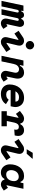

<svg xmlns="http://www.w3.org/2000/svg" viewBox="1737 -2533 792 4342"><g transform="rotate(90 2133.0 -362.0)"><path d="M431 -348Q433 -356 433 -362Q433 -390 406 -390Q390 -390 382 -379.5Q374 -369 371 -354L295 0H169L243 -348Q245 -358 245 -362Q245 -390 219 -390Q190 -390 183 -354L107 0H-18L87 -496H213L203 -448H221Q229 -479 251 -494.5Q273 -510 301 -510Q334 -510 351 -492Q368 -474 373 -448H391Q402 -475 424.5 -492.5Q447 -510 483 -510Q525 -510 547.5 -483Q570 -456 570 -418Q570 -411 569.5 -405.5Q569 -400 567 -392L508 -119L518 -112L552 -136L615 -42L570 -12Q550 2 529.5 8Q509 14 489 14Q467 14 447.5 6.5Q428 -1 413 -15Q398 -29 389.5 -49.5Q381 -70 381 -96Q381 -110 385 -130Z M992 -12Q972 2 951 8Q930 14 910 14Q888 14 868 6.5Q848 -1 833 -14.5Q818 -28 809.5 -47.5Q801 -67 801 -91Q801 -110 805 -126L865 -377L855 -384L721 -292L658 -386L803 -484Q823 -498 844 -504Q865 -510 885 -510Q907 -510 927 -502.5Q947 -495 962 -481.5Q977 -468 985.5 -448.5Q994 -429 994 -405Q994 -386 990 -370L930 -119L940 -112L1074 -204L1137 -110ZM1079 -643Q1079 -623 1071.5 -605.5Q1064 -588 1051 -575.5Q1038 -563 1020.5 -555.5Q1003 -548 984 -548Q964 -548 947 -555.5Q930 -563 917 -575.5Q904 -588 896.5 -605.5Q889 -623 889 -643Q889 -663 896.5 -680.5Q904 -698 917 -710.5Q930 -723 947 -730.5Q964 -738 984 -738Q1003 -738 1020.5 -730.5Q1038 -723 1051 -710.5Q1064 -698 1071.5 -680.5Q1079 -663 1079 -643Z M1603 -288Q1607 -307 1607 -320Q1607 -356 1586 -376Q1565 -396 1529 -396Q1484 -396 1452 -364Q1420 -332 1409 -278L1350 0H1224L1329 -496H1450L1433 -416H1451Q1475 -466 1514.5 -488Q1554 -510 1602 -510Q1665 -510 1702.5 -472Q1740 -434 1740 -365Q1740 -349 1738 -335.5Q1736 -322 1733 -306L1693 -119L1703 -112L1746 -142L1809 -48L1755 -12Q1717 14 1674 14Q1652 14 1632 6.5Q1612 -1 1597 -14.5Q1582 -28 1573 -47.5Q1564 -67 1564 -92Q1564 -105 1567 -122Z M2001 -207Q1999 -199 1999 -190Q1999 -154 2026.5 -130Q2054 -106 2099 -106Q2146 -106 2174 -123Q2202 -140 2217 -163L2317 -100Q2305 -80 2285.5 -60Q2266 -40 2237.5 -23.5Q2209 -7 2170.5 3.5Q2132 14 2081 14Q2035 14 1996.5 -0.5Q1958 -15 1930.5 -40.5Q1903 -66 1887.5 -101.5Q1872 -137 1872 -180Q1872 -248 1892.5 -308Q1913 -368 1952 -413Q1991 -458 2048 -484Q2105 -510 2179 -510Q2231 -510 2269.5 -493.5Q2308 -477 2333 -449.5Q2358 -422 2370.5 -387Q2383 -352 2383 -315Q2383 -303 2381.5 -290.5Q2380 -278 2376 -258L2365 -207ZM2159 -396Q2112 -396 2077.5 -372.5Q2043 -349 2026 -315H2260Q2260 -353 2236.5 -374.5Q2213 -396 2159 -396Z M2626 -378 2616 -384 2537 -326 2470 -416 2550 -476Q2573 -493 2598.5 -501.5Q2624 -510 2647 -510Q2687 -510 2717 -488Q2747 -466 2753 -426H2771Q2791 -468 2827 -489Q2863 -510 2908 -510Q2965 -510 3000.5 -474.5Q3036 -439 3036 -376Q3036 -363 3034.5 -350.5Q3033 -338 3029 -320L3024 -298L2890 -288L2893 -302Q2896 -317 2896 -329Q2896 -358 2880 -375Q2864 -392 2832 -392Q2792 -392 2768.5 -365Q2745 -338 2734 -288L2698 -120H2818V0H2476V-120H2572Z M3440 -12Q3420 2 3399 8Q3378 14 3358 14Q3336 14 3316 6.5Q3296 -1 3281 -14.5Q3266 -28 3257.5 -47.5Q3249 -67 3249 -91Q3249 -110 3253 -126L3313 -377L3303 -384L3169 -292L3106 -386L3251 -484Q3271 -498 3292 -504Q3313 -510 3333 -510Q3355 -510 3375 -502.5Q3395 -495 3410 -481.5Q3425 -468 3433.5 -448.5Q3442 -429 3442 -405Q3442 -386 3438 -370L3378 -119L3388 -112L3522 -204L3585 -110L3440 -12ZM3548 -694 3439 -570H3337L3418 -706H3548Z M4151 -119 4161 -112 4209 -146 4272 -52 4213 -12Q4174 14 4131 14Q4093 14 4063 -7Q4033 -28 4025 -66H4007Q3998 -49 3986 -34.5Q3974 -20 3956.5 -9.5Q3939 1 3915.5 7.5Q3892 14 3860 14Q3821 14 3788 -1.5Q3755 -17 3730.5 -44.5Q3706 -72 3692 -109Q3678 -146 3678 -190Q3678 -257 3696 -315Q3714 -373 3748 -416.5Q3782 -460 3831.5 -485Q3881 -510 3943 -510Q3998 -510 4030 -488Q4062 -466 4073 -430H4091L4105 -496H4231ZM3909 -106Q3945 -106 3973 -120.5Q4001 -135 4019.5 -159Q4038 -183 4048 -215.5Q4058 -248 4058 -284Q4058 -331 4031 -360.5Q4004 -390 3959 -390Q3923 -390 3895 -375.5Q3867 -361 3848 -337Q3829 -313 3819 -280.5Q3809 -248 3809 -212Q3809 -170 3833.5 -138Q3858 -106 3909 -106Z"/></g></svg>

Font: Space Mono
Style: Bold Italic
Weight: 700
Italic angle: -12°
Monospace: yes
Designer: Colophon Foundry / Benjamin Critton
Foundry: Colophon Foundry
Version: Version 1.000;PS 1.000;hotconv 1.0.81;makeotf.lib2.5.63406